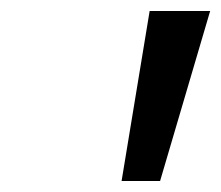

<svg xmlns="http://www.w3.org/2000/svg" viewBox="-20 -715 402 349"><path d="M252 -695H362L271 -386H201Z"/></svg>

Font: Coval
Style: Medium Italic
Weight: 500
Foundry: Context Ltd
Version: Version 001.000